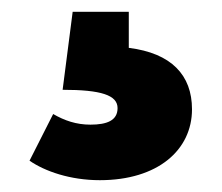

<svg xmlns="http://www.w3.org/2000/svg" viewBox="-20 -36 375 325"><path d="M198 -16H103L86 116C151 116 179 125 179 147C179 168 161 175 133 175C109 175 89 168 70 157L30 236C56 254 99 269 149 269C247 269 305 218 305 149C305 91 270 54 198 45Z"/></svg>

Font: Fira Sans ExtraBold
Style: Regular
Weight: 800
Designer: bBox Type GmbH & Carrois Corporate GbR & Edenspiekermann AG
Foundry: bBox Type GmbH & Carrois Corporate GbR & Edenspiekermann AG
Version: Version 4.300;PS 004.300;hotconv 1.0.88;makeotf.lib2.5.64775